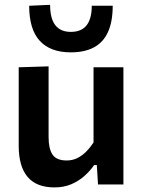

<svg xmlns="http://www.w3.org/2000/svg" viewBox="-20 -784 606 816"><path d="M211.5 12.5Q135 12.5 97.2 -32.2Q59.5 -77 59.5 -164.5Q59.5 -197.5 59.5 -222Q59.5 -246.5 59.5 -272Q59.5 -320 59.5 -357.5Q59.5 -395 59.5 -428.5Q59.5 -462 59.5 -498L186.5 -502Q186.5 -448.5 186.5 -396.2Q186.5 -344 186.5 -287V-201Q186.5 -152 203.2 -127Q220 -102 263.5 -102Q288 -102 308.8 -112.2Q329.5 -122.5 346.5 -139.8Q363.5 -157 377.5 -178.5V-287Q377.5 -344 377.5 -394.2Q377.5 -444.5 377.5 -498H504.5Q504.5 -444.5 504.5 -392.2Q504.5 -340 504.5 -272V-217Q504.5 -155 504.5 -104.5Q504.5 -54 504.5 0H396.5L391.5 -82.5H380Q363.5 -58.5 339.5 -36.8Q315.5 -15 283.5 -1.2Q251.5 12.5 211.5 12.5ZM281 -561.5Q194 -561.5 149 -610.5Q104 -659.5 104 -759.5L193 -763.5Q193 -705.5 215 -677Q237 -648.5 281 -648.5Q326 -648.5 348 -676.5Q370 -704.5 370 -759.5H459Q459 -692.5 439.2 -648.5Q419.5 -604.5 379.8 -583Q340 -561.5 281 -561.5Z"/></svg>

Font: Commissioner Thin SemiBold
Style: Regular
Weight: 600
Version: Version 1.000